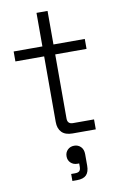

<svg xmlns="http://www.w3.org/2000/svg" viewBox="-100 -722 637 1026"><g transform="rotate(-10 219.0 -209.0)"><path d="M252 0Q213 0 193.5 -20Q174 -40 174 -76V-432H18V-486H174V-668H234V-486H404V-432H234V-84Q234 -54 264 -54H378V0ZM207 250V212H228Q245 212 252 205Q259 198 259 182V164H249Q228 164 213.5 150.5Q199 137 199 115Q199 94 213 80Q227 66 249 66Q270 66 284.5 80.5Q299 95 299 121V183Q299 217 283 233.5Q267 250 232 250Z"/></g></svg>

Font: Space Grotesk Frontify Light
Style: Regular
Weight: 300
Designer: Florian Karsten
Version: Version 2.000